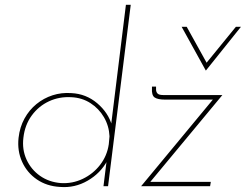

<svg xmlns="http://www.w3.org/2000/svg" viewBox="-20 -772 1019 796"><path d="M229 3Q174 0 133 -28Q92 -56 71.5 -101.5Q51 -147 57 -201Q62 -245 81.5 -280.5Q101 -316 131 -340.5Q161 -365 198 -377Q235 -389 276 -386Q337 -383 383 -344Q429 -305 444 -252L439 -241L502 -752H522L428 0H409L424 -121L425 -106Q397 -54 343.5 -23Q290 8 229 3ZM232 -13Q280 -10 323 -30.5Q366 -51 395 -88.5Q424 -126 431 -174L434 -207Q432 -250 411 -286Q390 -322 355 -344.5Q320 -367 276 -369Q226 -372 183 -352Q140 -332 111.5 -293Q83 -254 77 -201Q71 -152 90 -110.5Q109 -69 146 -43Q183 -17 232 -13ZM665 -359Q634 -359 621 -368Q608 -377 610 -407V-413H627V-401Q627 -391 633 -384.5Q639 -378 656 -378H902L599 -13L591 -18H854L851 0H565L869 -367L874 -359ZM754 -661 841 -504H830L958 -661H979L834 -480H833L733 -661Z"/></svg>

Font: Josefin Sans Thin Thin
Style: Italic
Weight: 250
Italic angle: -7°
Version: Version 2.000